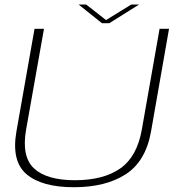

<svg xmlns="http://www.w3.org/2000/svg" viewBox="-20 -798 782 823"><path d="M296.5 4.5Q159.5 4.5 93.8 -51.2Q28 -107 50.5 -235L128 -674.5H168.5L92 -243Q71.5 -126.5 126 -76Q180.5 -25.5 301.5 -25.5Q423 -25.5 495.2 -75.8Q567.5 -126 588 -243L664 -674.5H704.5L627.5 -235Q605 -107 519.2 -51.2Q433.5 4.5 296.5 4.5ZM417 -698.5 317 -778.5H349.5L434.5 -712L542.5 -778.5H576L448.5 -698.5Z"/></svg>

Font: Anybody ExtraExpanded ExtraLight
Style: Italic
Weight: 200
Width: 8
Italic angle: -10°
Designer: Tyler Finck
Foundry: Etcetera Type Company
Version: Version 1.010; ttfautohint (v1.8.3) -l 8 -r 50 -G 200 -x 14 